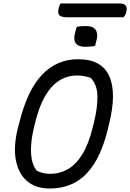

<svg xmlns="http://www.w3.org/2000/svg" viewBox="-20 -1059 745 1099"><path d="M419 -905Q432 -908 446 -909Q460 -910 473 -910Q512 -910 527 -889Q542 -868 533 -831L524 -796Q496 -791 469 -791Q388 -791 410 -873ZM427 -720Q562 -720 605.5 -623Q649 -526 603 -344L597 -318Q566 -195 518.5 -121Q471 -47 407.5 -13.5Q344 20 264 20Q185 20 135.5 -22Q86 -64 71 -141.5Q56 -219 82 -325L89 -351Q136 -543 221 -631.5Q306 -720 427 -720ZM170 -310Q154 -236 158 -177Q162 -118 190 -82Q225 -64 266 -64Q321 -64 367.5 -90Q414 -116 450.5 -174.5Q487 -233 511 -331L516 -350Q540 -448 537.5 -513Q535 -578 498 -614Q483 -619 463 -623Q443 -627 421 -627Q368 -627 321 -599Q274 -571 237 -506.5Q200 -442 175 -332ZM326 -1039H668Q691 -1039 700 -1026.5Q709 -1014 703 -992Q701 -982 697 -974Q693 -966 688 -960H369Q332 -960 320.5 -971Q309 -982 315 -1008Q319 -1028 326 -1039Z"/></svg>

Font: Recursive Sn Csl St
Style: Italic
Weight: 400
Italic angle: -15°
Version: Version 1.079;hotconv 1.0.112;makeotfexe 2.5.65598; ttfautoh